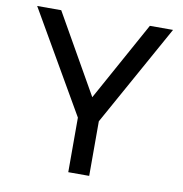

<svg xmlns="http://www.w3.org/2000/svg" viewBox="-79 -774 808 849"><g transform="rotate(10 325.0 -350.0)"><path d="M283 -245 20 -700H128L330 -345L526 -700H630L377 -245V0H283Z"/></g></svg>

Font: Retni Sans Medium
Style: Regular
Weight: 500
Designer: Vitaly Kuzmin
Foundry: ParaType Ltd.
Version: Version 1.00;March 2, 2019;FontCreator 11.5.0.2425 64-bit; t